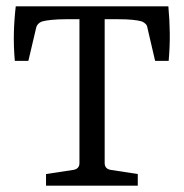

<svg xmlns="http://www.w3.org/2000/svg" viewBox="-20 -589 583 609"><path d="M126 0V-37L212 -50Q232 -53 232 -72V-528H189Q164 -528 144 -526Q124 -524 114 -521Q97 -515 94 -498L70 -396H27Q23 -442 24 -484Q25 -526 30 -569H514Q518 -526 518.5 -484Q519 -442 515 -396H472L448 -499Q447 -508 442 -513Q437 -518 430 -521Q406 -528 356 -528H312V-72Q312 -53 332 -50L417 -37V0Z"/></svg>

Font: Rasa
Style: Regular
Weight: 400
Designer: Anna Giedrys (Yrsa+Rasa design), David Brezina (Yrsa art-direction, Rasa art-direction, design)
Foundry: Rosetta Type Foundry
Version: Version 2.004